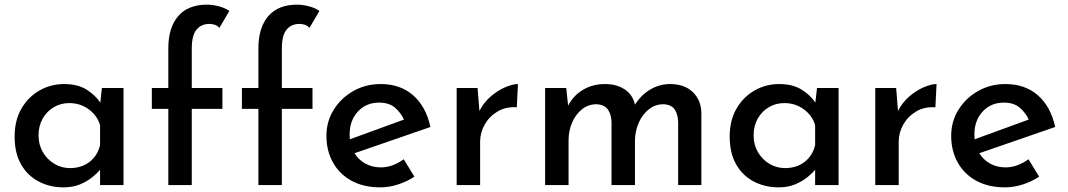

<svg xmlns="http://www.w3.org/2000/svg" viewBox="-20 -797 4599 827"><path d="M254 10Q195 10 147 -15Q99 -40 71 -88.5Q43 -137 43 -209Q43 -279 72.5 -329.5Q102 -380 150.5 -407.5Q199 -435 256 -435Q314 -435 352 -411.5Q390 -388 412 -355L419 -418H512V0H411V-66Q400 -52 378 -34Q356 -16 325 -3Q294 10 254 10ZM281 -73Q331 -73 365.5 -99.5Q400 -126 411 -172V-258Q399 -299 362.5 -326Q326 -353 278 -353Q242 -353 212 -335.5Q182 -318 164 -286.5Q146 -255 146 -214Q146 -174 164.5 -142Q183 -110 214 -91.5Q245 -73 281 -73Z M705 0V-328H634V-418H705V-589Q705 -678 747.5 -727.5Q790 -777 872 -777Q894 -777 920.5 -770.5Q947 -764 968 -750L925 -677Q916 -687 904.5 -690.5Q893 -694 882 -694Q847 -694 826.5 -669.5Q806 -645 806 -587V-418H938V-328H806V0Z M1093 0V-328H1022V-418H1093V-589Q1093 -678 1135.5 -727.5Q1178 -777 1260 -777Q1282 -777 1308.5 -770.5Q1335 -764 1356 -750L1313 -677Q1304 -687 1292.5 -690.5Q1281 -694 1270 -694Q1235 -694 1214.5 -669.5Q1194 -645 1194 -587V-418H1326V-328H1194V0Z M1618 10Q1546 10 1494 -18.5Q1442 -47 1414 -97.5Q1386 -148 1386 -212Q1386 -274 1417.5 -324.5Q1449 -375 1502 -405Q1555 -435 1620 -435Q1704 -435 1759.5 -386.5Q1815 -338 1834 -250L1507 -137Q1525 -108 1554.5 -92Q1584 -76 1620 -76Q1647 -76 1672 -85.5Q1697 -95 1719 -111L1765 -36Q1733 -15 1694.5 -2.5Q1656 10 1618 10ZM1487 -197 1720 -282Q1707 -311 1681.5 -333Q1656 -355 1613 -355Q1557 -355 1521.5 -316.5Q1486 -278 1486 -218Q1486 -207 1487 -197Z M2037 -418 2045 -319Q2063 -355 2093 -381Q2123 -407 2155.5 -421Q2188 -435 2211 -435L2206 -335Q2159 -338 2123.5 -317Q2088 -296 2068 -261Q2048 -226 2048 -186V0H1947V-418Z M2419 -418 2427 -342Q2450 -386 2491.5 -410.5Q2533 -435 2586 -435Q2637 -435 2671.5 -411.5Q2706 -388 2715 -346Q2741 -388 2781 -411.5Q2821 -435 2866 -435Q2928 -435 2964 -400.5Q3000 -366 3001 -310V0H2901V-272Q2900 -304 2886.5 -325Q2873 -346 2838 -348Q2802 -348 2774.5 -326Q2747 -304 2731.5 -269Q2716 -234 2715 -194V0H2614V-272Q2613 -304 2598.5 -325Q2584 -346 2549 -348Q2514 -348 2486.5 -326Q2459 -304 2444 -268.5Q2429 -233 2429 -193V0H2328V-418Z M3334 10Q3275 10 3227 -15Q3179 -40 3151 -88.5Q3123 -137 3123 -209Q3123 -279 3152.5 -329.5Q3182 -380 3230.5 -407.5Q3279 -435 3336 -435Q3394 -435 3432 -411.5Q3470 -388 3492 -355L3499 -418H3592V0H3491V-66Q3480 -52 3458 -34Q3436 -16 3405 -3Q3374 10 3334 10ZM3361 -73Q3411 -73 3445.5 -99.5Q3480 -126 3491 -172V-258Q3479 -299 3442.5 -326Q3406 -353 3358 -353Q3322 -353 3292 -335.5Q3262 -318 3244 -286.5Q3226 -255 3226 -214Q3226 -174 3244.5 -142Q3263 -110 3294 -91.5Q3325 -73 3361 -73Z M3840 -418 3848 -319Q3866 -355 3896 -381Q3926 -407 3958.5 -421Q3991 -435 4014 -435L4009 -335Q3962 -338 3926.5 -317Q3891 -296 3871 -261Q3851 -226 3851 -186V0H3750V-418Z M4309 10Q4237 10 4185 -18.5Q4133 -47 4105 -97.5Q4077 -148 4077 -212Q4077 -274 4108.5 -324.5Q4140 -375 4193 -405Q4246 -435 4311 -435Q4395 -435 4450.5 -386.5Q4506 -338 4525 -250L4198 -137Q4216 -108 4245.5 -92Q4275 -76 4311 -76Q4338 -76 4363 -85.5Q4388 -95 4410 -111L4456 -36Q4424 -15 4385.5 -2.5Q4347 10 4309 10ZM4178 -197 4411 -282Q4398 -311 4372.5 -333Q4347 -355 4304 -355Q4248 -355 4212.5 -316.5Q4177 -278 4177 -218Q4177 -207 4178 -197Z"/></svg>

Font: Reem Kufi Ink
Style: Regular
Weight: 400
Designer: Khaled Hosny
Version: Version 1.7